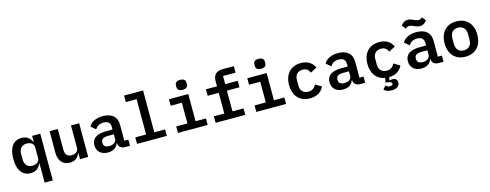

<svg xmlns="http://www.w3.org/2000/svg" viewBox="-26 -1690 7254 2840"><g transform="rotate(-15 3601.0 -270.0)"><path d="M403.8 199.9H528.8V-516H403.8V-425.4H397.7C369.3 -487.6 322.1 -528.1 242.5 -528.1C124.6 -528.1 46.2 -438.9 46.2 -258.2C46.2 -77.1 124.6 12.1 242.5 12.1C322.1 12.1 369.3 -28.4 397.7 -90.9H403.8ZM177.2 -216.6V-299.4C177.2 -378.2 220.5 -427.6 295.5 -427.6C354 -427.6 403.8 -398.8 403.8 -339.8V-176.5C403.8 -117.2 354 -88.4 295.5 -88.4C220.5 -88.4 177.2 -137.8 177.2 -216.6Z M998.9 0H1124.3V-516H998.9V-170.5C998.9 -114.7 947.4 -87.7 895.6 -87.7C830.3 -87.7 796.9 -126.4 796.9 -201V-516H671.5V-183.2C671.5 -58.2 741.1 12.1 843 12.1C926.8 12.1 970.9 -34.8 993.6 -90.9H998.9Z M1690 0H1764.9V-94.5H1702.8V-340.2C1702.8 -463.1 1621.4 -528.1 1486.9 -528.1C1375.4 -528.1 1303.3 -482.6 1272 -425.8L1344.1 -364.7C1371.8 -405.9 1409.4 -433.2 1474.1 -433.2C1545.1 -433.2 1577.4 -399.1 1577.4 -333.5V-299H1485.8C1333.5 -299 1256.7 -246.8 1256.7 -143.1C1256.7 -46.2 1323.9 12.1 1426.5 12.1C1507.1 12.1 1563.6 -24.5 1583.1 -88.8H1588.1V-86.6C1588.1 -32.7 1629.6 0 1690 0ZM1381.7 -138.5V-159.1C1381.7 -202.4 1417.3 -225.5 1488.3 -225.5H1577.4V-155.9C1577.4 -106.5 1530.5 -74.9 1468.7 -74.9C1415.1 -74.9 1381.7 -96.9 1381.7 -138.5Z M1872.2 0H2328.5V-99.4H2163V-740.1H1872.2V-640.6H2037.6V-99.4H1872.2Z M2732.6 -598C2791.9 -598 2812.9 -626.1 2812.9 -661.6V-686.4C2812.9 -722.7 2791.9 -750 2732.6 -750C2673.3 -750 2652.3 -722.7 2652.3 -686.4V-661.6C2652.3 -626.1 2673.3 -598 2732.6 -598ZM2498.6 0H2954.5V-99.4H2795.1V-516H2498.6V-416.5H2670.1V-99.4H2498.6Z M3075.6 0H3529.8V-99.4H3360.4V-416.5H3552.9V-516H3360.4V-640.6H3552.9V-740.1H3378.6C3280.5 -740.1 3235.1 -682.2 3235.1 -601.2V-516H3065.7V-416.5H3235.1V-99.4H3075.6Z M3932.9 -598C3992.2 -598 4013.1 -626.1 4013.1 -661.6V-686.4C4013.1 -722.7 3992.2 -750 3932.9 -750C3873.6 -750 3852.6 -722.7 3852.6 -686.4V-661.6C3852.6 -626.1 3873.6 -598 3932.9 -598ZM3698.9 0H4154.8V-99.4H3995.4V-516H3698.9V-416.5H3870.4V-99.4H3698.9Z M4521 12.1C4632.1 12.1 4700.3 -39.1 4735.1 -111.9L4641.3 -167.6C4617.9 -121.1 4583.1 -89.5 4522 -89.5C4443.2 -89.5 4400.6 -139.6 4400.6 -215.2V-300.8C4400.6 -376.4 4443.9 -426.5 4519.9 -426.5C4578.1 -426.5 4611.5 -396 4629.6 -351.6L4727.3 -404.5C4693.2 -477.6 4628.6 -528.1 4519.9 -528.1C4364 -528.1 4269.2 -424 4269.2 -258.2C4269.2 -92.3 4362.9 12.1 4521 12.1Z M5290.8 0H5365.8V-94.5H5303.6V-340.2C5303.6 -463.1 5222.3 -528.1 5087.7 -528.1C4976.2 -528.1 4904.1 -482.6 4872.9 -425.8L4945 -364.7C4972.7 -405.9 5010.3 -433.2 5074.9 -433.2C5146 -433.2 5178.3 -399.1 5178.3 -333.5V-299H5086.6C4934.3 -299 4857.6 -246.8 4857.6 -143.1C4857.6 -46.2 4924.7 12.1 5027.3 12.1C5108 12.1 5164.4 -24.5 5183.9 -88.8H5188.9V-86.6C5188.9 -32.7 5230.5 0 5290.8 0ZM4982.6 -138.5V-159.1C4982.6 -202.4 5018.1 -225.5 5089.1 -225.5H5178.3V-155.9C5178.3 -106.5 5131.4 -74.9 5069.6 -74.9C5016 -74.9 4982.6 -96.9 4982.6 -138.5Z M5720.2 -528.1C5564.3 -528.1 5469.5 -424 5469.5 -258.2C5469.5 -111.2 5543.7 -12.1 5670.1 7.8L5656.2 74.9L5679.7 77.8C5739.7 84.5 5752.1 101.9 5752.1 118.3C5752.1 136.4 5733.3 144.9 5708.1 144.9C5677.9 144.9 5656.6 131.7 5643.8 116.1L5600.5 167.3C5616.8 186.8 5652.3 210.2 5716.3 210.2C5781.2 210.2 5841.3 186.4 5841.3 122.2C5841.3 74.9 5809.7 54 5769.9 54C5755.3 54 5740.1 56.8 5724.8 60.7L5721.2 57.2L5730.5 12.1C5836.3 8.9 5901.3 -40.5 5935.4 -111.9L5841.6 -167.6C5818.2 -121.1 5783.4 -89.5 5722.3 -89.5C5643.5 -89.5 5600.9 -139.6 5600.9 -215.2V-300.8C5600.9 -376.4 5644.2 -426.5 5720.2 -426.5C5778.4 -426.5 5811.8 -396 5829.9 -351.6L5927.6 -404.5C5893.5 -477.6 5828.8 -528.1 5720.2 -528.1Z M6491.1 0H6566.1V-94.5H6503.9V-340.2C6503.9 -463.1 6422.6 -528.1 6288 -528.1C6176.5 -528.1 6104.4 -482.6 6073.2 -425.8L6145.2 -364.7C6172.9 -405.9 6210.6 -433.2 6275.2 -433.2C6346.2 -433.2 6378.6 -399.1 6378.6 -333.5V-299H6286.9C6134.6 -299 6057.9 -246.8 6057.9 -143.1C6057.9 -46.2 6125 12.1 6227.6 12.1C6308.2 12.1 6364.7 -24.5 6384.2 -88.8H6389.2V-86.6C6389.2 -32.7 6430.8 0 6491.1 0ZM6108 -676.1 6153.4 -617.5C6174 -634.6 6189.6 -643.1 6212 -643.1C6235.1 -643.1 6257.5 -634.2 6287.3 -620.7C6311.1 -609.7 6333.8 -598.7 6365.4 -598.7C6416.2 -598.7 6451 -626.1 6473 -659.1L6427.2 -717.7C6406.6 -700.6 6391.3 -691.8 6368.6 -691.8C6345.9 -691.8 6323.5 -701 6293.7 -714.5C6269.5 -725.5 6247.2 -736.9 6215.6 -736.9C6164.8 -736.9 6129.6 -709.5 6108 -676.1ZM6182.9 -138.5V-159.1C6182.9 -202.4 6218.4 -225.5 6289.4 -225.5H6378.6V-155.9C6378.6 -106.5 6331.7 -74.9 6269.9 -74.9C6216.3 -74.9 6182.9 -96.9 6182.9 -138.5Z M6901.6 12.1C7057.2 12.1 7152.3 -92 7152.3 -258.2C7152.3 -424 7057.2 -528.1 6901.6 -528.1C6745.7 -528.1 6650.9 -424 6650.9 -258.2C6650.9 -92 6745.7 12.1 6901.6 12.1ZM6781.2 -218.4V-297.6C6781.2 -385.3 6827.8 -431.8 6901.6 -431.8C6975.1 -431.8 7021.7 -385.3 7021.7 -297.6V-218.4C7021.7 -130.7 6975.1 -84.5 6901.6 -84.5C6827.8 -84.5 6781.2 -130.7 6781.2 -218.4Z"/></g></svg>

Font: Margiela Mono SemiBold
Style: Regular
Weight: 600
Designer: Mike Abbink, Paul van der Laan, Pieter van Rosmalen
Foundry: Bold Monday
Version: Version 2.003 2021